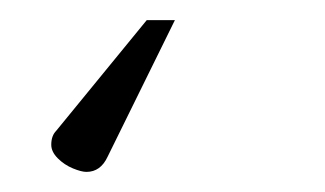

<svg xmlns="http://www.w3.org/2000/svg" viewBox="-20 -30 323 191"><path d="M66 141Q61 141 52.5 137.5Q44 134 37.5 127.5Q31 121 31 114Q31 105 36 100L126 -10H154L87 126Q80 141 66 141Z"/></svg>

Font: Quicksand Variable Light
Style: Regular
Weight: 300
Designer: Andrew Paglinawan
Foundry: Andrew Paglinawan
Version: Version 3.004